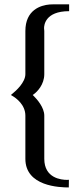

<svg xmlns="http://www.w3.org/2000/svg" viewBox="-20 -738 362 868"><path d="M291.5 74.7 283.2 75.2C257.3 75.2 180.2 67.9 180.2 -20V-215.3C180.2 -252.4 147 -289.6 133.3 -303.2L127.9 -308.6L133.3 -312.5C147.5 -322.8 180.2 -355 180.2 -402.8V-597.7L179.7 -604.5C179.2 -606 179.2 -607.9 179.2 -610.4C179.2 -622.6 183.1 -687.5 292.5 -687.5V-718.3H218.8C214.8 -718.3 210 -718.3 204.6 -717.8C164.1 -714.4 94.7 -693.4 94.7 -597.7V-402.8C94.7 -365.7 52.7 -327.6 35.6 -314L29.3 -308.6L35.6 -304.7C52.7 -294.9 94.7 -264.6 94.7 -215.3V-20C94.7 105 250.5 109.4 291 109.4Z"/></svg>

Font: Ya Modern Pro
Style: Bold
Weight: 700
Designer: Yahyaalaswadi
Foundry: Yahyaalaswadi
Version: Version 1.000;September 23, 2024;FontCreator 15.0.0.2974 64-